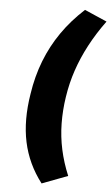

<svg xmlns="http://www.w3.org/2000/svg" viewBox="-61 -764 582 1002"><g transform="rotate(5 230.0 -263.0)"><path d="M196 198Q123 103 99 -10Q75 -123 98 -263Q112 -356 143.5 -437Q175 -518 224.5 -589.5Q274 -661 343 -724L460 -673Q411 -606 375.5 -539Q340 -472 317 -404Q294 -336 283 -263Q272 -192 273 -123Q274 -54 288.5 13Q303 80 331 147Z"/></g></svg>

Font: Nunito Sans 6pt Black
Style: Italic
Weight: 900
Italic angle: -9°
Version: Version 3.101;gftools[0.9.27]